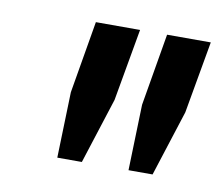

<svg xmlns="http://www.w3.org/2000/svg" viewBox="-45 -739 446 385"><g transform="rotate(10 178.0 -546.5)"><path d="M93 -406 97 -540 122 -687H212L186 -540L143 -406ZM238 -406 242 -540 267 -687H356L330 -540L287 -406Z"/></g></svg>

Font: Archivo ExtraCondensed SemiBold
Style: Italic
Weight: 600
Width: 2
Italic angle: -10°
Designer: Hector Gatti
Foundry: Omnibus-Type
Version: Version 2.001